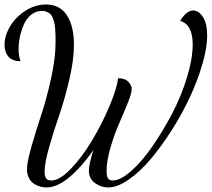

<svg xmlns="http://www.w3.org/2000/svg" viewBox="-20 -740 934 847"><path d="M501 -395Q530.8 -395 545.9 -379.6Q561 -364.3 561 -346.2Q561 -329.6 543.7 -285.9Q526.4 -242.2 505.6 -195.6Q484.9 -148.9 467.5 -89.4Q450.2 -29.8 450.2 14.2Q450.2 35.2 455.8 45.7Q461.4 56.2 478 56.2Q510.7 56.2 557.6 15.4Q604.5 -25.4 651.1 -92.5Q697.8 -159.7 738.5 -237.3Q779.3 -314.9 804.7 -397.9Q830.1 -481 830.1 -543.9Q830.1 -631.8 774.9 -647.9Q802.2 -693.8 833 -693.8Q856.4 -693.8 875.2 -665Q894 -636.2 894 -583Q894 -529.8 873 -457.5Q852.1 -385.3 817.9 -311.8Q783.7 -238.3 737.8 -166Q691.9 -93.8 644.5 -37.8Q597.2 18.1 547.6 52.5Q498 86.9 458 86.9Q425.3 86.9 398.7 67.4Q372.1 47.9 372.1 12.2Q372.1 -15.6 392.1 -78.1Q338.4 -1.5 284.9 42.7Q231.4 86.9 185.1 86.9Q175.3 86.9 165 85Q154.8 83 142.6 77.6Q130.4 72.3 121.1 63.7Q111.8 55.2 105.5 40.5Q99.1 25.9 99.1 6.8Q99.1 -24.9 118.9 -94Q138.7 -163.1 162.1 -233.6Q185.5 -304.2 205.3 -394Q225.1 -483.9 225.1 -551.8Q225.1 -571.8 224.9 -583.3Q224.6 -594.7 223.4 -611.8Q222.2 -628.9 220 -638.4Q217.8 -647.9 213.4 -659.7Q209 -671.4 202.6 -677.5Q196.3 -683.6 186.8 -687.7Q177.2 -691.9 165 -691.9Q138.7 -691.9 117.9 -675.3Q97.2 -658.7 85.4 -632.3Q73.7 -606 67.9 -578.1Q62 -550.3 62 -523.9Q62 -491.2 70.8 -470.2Q34.2 -470.2 17.1 -490.2Q0 -510.3 0 -542Q0 -583 24.9 -624.3Q49.8 -665.5 92.8 -692.9Q135.7 -720.2 183.1 -720.2Q243.7 -720.2 274.9 -672.9Q306.2 -625.5 306.2 -542Q306.2 -476.6 285.9 -389.4Q265.6 -302.2 241.5 -232.7Q217.3 -163.1 197 -91.8Q176.8 -20.5 176.8 17.1Q176.8 37.1 183.3 46.6Q189.9 56.2 207 56.2Q243.2 56.2 293 4.2Q342.8 -47.9 385.7 -119.6Q428.7 -191.4 461.7 -268.6Q494.6 -345.7 501 -395Z"/></svg>

Font: Dancing Script OT
Style: Regular
Weight: 400
Foundry: Pablo Impallari. www.impallari.com
Version: Version 1.000